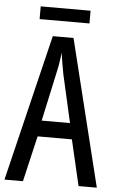

<svg xmlns="http://www.w3.org/2000/svg" viewBox="-58 -986 566 932"><g transform="rotate(5 225.0 -519.5)"><path d="M345 -946H102V-884H345ZM361 -93H450L274 -807H173L0 -93H90L142 -316H309ZM240 -628 293 -394H155L206 -629C214 -664 220 -700 223 -731C227 -700 233 -665 240 -628Z"/></g></svg>

Font: Noto Sans Kannada UI ExtraCondensed
Style: Regular
Weight: 400
Width: 2
Designer: Jelle Bosma - Monotype Design Team
Foundry: Monotype Imaging Inc.
Version: Version 2.005